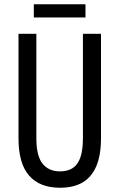

<svg xmlns="http://www.w3.org/2000/svg" viewBox="-20 -873 562 903"><path d="M455 -224Q455 -143 433 -91.5Q411 -40 368.5 -15Q326 10 262 10Q167 10 117 -47Q67 -104 67 -223V-714H151V-222Q151 -140 180 -103.5Q209 -67 262 -67Q298 -67 322 -82.5Q346 -98 358 -132.5Q370 -167 370 -223V-714H455ZM382 -853V-791H139V-853Z"/></svg>

Font: Noto Sans ExtraCondensed
Style: Regular
Weight: 400
Width: 2
Designer: Monotype Design Team
Foundry: Monotype Imaging Inc.
Version: Version 2.013